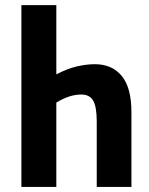

<svg xmlns="http://www.w3.org/2000/svg" viewBox="-20 -734 586 754"><path d="M64 -713.9H201.2V-441.9Q241.7 -463.4 280 -472.7Q318.4 -481.9 352.1 -481.9Q420.4 -481.9 458.3 -435.5Q496.1 -389.2 496.1 -293.9V0H359.9V-256.8Q359.9 -315.4 345.7 -339.1Q331.5 -362.8 299.8 -362.8Q275.9 -362.8 252.2 -355.2Q228.5 -347.7 201.2 -331.1V0H64Z"/></svg>

Font: Open Sans Condensed
Style: Regular
Weight: 400
Width: 3
Designer: Monotype Design Team
Foundry: Monotype Imaging Inc.
Version: Version 3.000